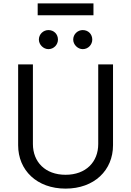

<svg xmlns="http://www.w3.org/2000/svg" viewBox="-20 -1111 781 1144"><path d="M565.3 -727.3V-252.8C565.3 -146.3 492.2 -69.6 370.7 -69.6C249.3 -69.6 176.1 -146.3 176.1 -252.8V-727.3H88.1V-245.7C88.1 -96.6 199.6 12.8 370.7 12.8C541.9 12.8 653.4 -96.6 653.4 -245.7V-727.3ZM536.9 -1090.9H204.5V-1019.9H536.9ZM268.5 -818.2C301.1 -818.2 325.3 -845.2 325.3 -875C325.3 -907.7 301.1 -931.8 268.5 -931.8C238.6 -931.8 211.6 -907.7 211.6 -875C211.6 -845.2 238.6 -818.2 268.5 -818.2ZM473 -818.2C505.7 -818.2 529.8 -845.2 529.8 -875C529.8 -907.7 505.7 -931.8 473 -931.8C443.2 -931.8 416.2 -907.7 416.2 -875C416.2 -845.2 443.2 -818.2 473 -818.2Z"/></svg>

Font: Karasuma Gothic
Style: Regular
Weight: 400
Designer: Rasmus Andersson, Ryoko Nishizuka
Foundry: Genbu
Version: Version 1.00